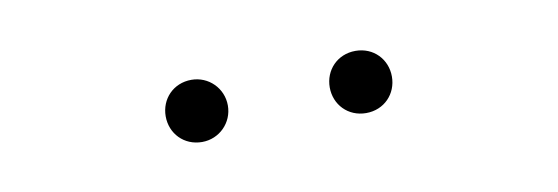

<svg xmlns="http://www.w3.org/2000/svg" viewBox="-25 -808 636 219"><g transform="rotate(-10 293.0 -698.0)"><path d="M198 -662C218 -662 234 -678 234 -698C234 -718 218 -734 198 -734C177 -734 162 -718 162 -698C162 -678 177 -662 198 -662ZM388 -662C409 -662 424 -678 424 -698C424 -718 409 -734 388 -734C367 -734 352 -718 352 -698C352 -678 367 -662 388 -662Z"/></g></svg>

Font: Noto Sans CJK KR Thin
Style: Regular
Weight: 250
Designer: Ryoko NISHIZUKA (kana & ideographs); Paul D. Hunt (Latin, Greek & Cyrillic); Wenlong ZHANG (bopomofo); Sandoll Communica
Foundry: Adobe Systems Incorporated
Version: Version 1.002;PS 1.002;hotconv 1.0.82;makeotf.lib2.5.63406